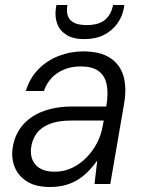

<svg xmlns="http://www.w3.org/2000/svg" viewBox="-20 -734 578 766"><path d="M180 12Q123 12 88.5 -9.5Q54 -31 39.5 -65.5Q25 -100 30 -140Q37 -195 69 -233Q101 -271 152 -290Q203 -309 268 -309H404Q413 -362 405.5 -397.5Q398 -433 372.5 -451Q347 -469 302 -469Q251 -469 212 -444.5Q173 -420 155 -371H83Q99 -423 133.5 -458Q168 -493 214.5 -511Q261 -529 312 -529Q380 -529 420 -502.5Q460 -476 473 -429Q486 -382 475 -320L420 0H357L368 -93Q354 -74 336.5 -55Q319 -36 296 -20.5Q273 -5 244 3.5Q215 12 180 12ZM199 -49Q235 -49 267 -64Q299 -79 324.5 -105Q350 -131 366.5 -162.5Q383 -194 389 -228L394 -253H263Q212 -253 178 -239.5Q144 -226 126 -201.5Q108 -177 104 -144Q99 -102 123 -75.5Q147 -49 199 -49ZM316 -578Q272 -578 245 -595Q218 -612 208 -640Q198 -668 203 -701L205 -714H249Q242 -676 260 -655Q278 -634 326 -634Q374 -634 399 -655Q424 -676 431 -714H476L474 -701Q468 -668 448 -640Q428 -612 395 -595Q362 -578 316 -578Z"/></svg>

Font: DM Sans 11pt Light
Style: Italic
Weight: 300
Italic angle: -10°
Version: Version 4.004;gftools[0.9.30]